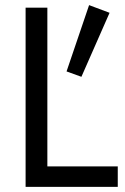

<svg xmlns="http://www.w3.org/2000/svg" viewBox="-20 -730 490 750"><path d="M328 -710 408 -680 298 -430 240 -451ZM80 -700H165V-80H440V0H80Z"/></svg>

Font: Jost*
Style: Regular
Weight: 400
Version: Version 3.7